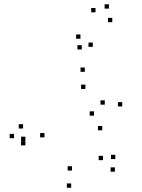

<svg xmlns="http://www.w3.org/2000/svg" viewBox="-20 -849 660 891"><path d="M513.2 -52.3V-72.3H493.2V-52.3ZM515.2 -110.7V-130.7H495.2V-110.7ZM458 -105.8V-125.8H438V-105.8ZM314 -57.5V-77.5H294V-57.5ZM186.3 -211.5V-231.5H166.3V-211.5ZM376.3 -436.2V-456.2H356.3V-436.2ZM466.3 -363.3V-383.3H446.3V-363.3ZM416.2 -312.3V-332.3H396.2V-312.3ZM87 -252.7V-272.7H67V-252.7ZM45 -207.7V-227.7H25V-207.7ZM97.8 -174.3V-194.3H77.8V-174.3ZM454.5 -244.3V-264.3H434.5V-244.3ZM547.3 -355V-375H527.3V-355ZM373.7 -515.7V-535.7H353.7V-515.7ZM97.8 -194.8V-214.8H77.8V-194.8ZM310.3 22.3V2.3H290.3V22.3ZM353.3 -669.2V-689.2H333.3V-669.2ZM423.2 -791.8V-811.8H403.2V-791.8ZM485.5 -809V-829H465.5V-809ZM501 -746V-766H481V-746ZM410.7 -631.5V-651.5H390.7V-631.5ZM359.3 -619.3V-639.3H339.3V-619.3Z"/></svg>

Font: Monaspace Radon Dots Var
Style: Regular
Weight: 400
Designer: Riley Cran and the Lettermatic Team
Version: Version 1.100 (Monaspace Radon Dots)